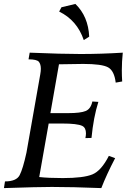

<svg xmlns="http://www.w3.org/2000/svg" viewBox="-27 -963 679 983"><path d="M491.7 0Q342.8 -5.9 238.8 -5.9Q168.5 -5.9 -6.8 0L-1.5 -34.2Q57.1 -34.2 73.7 -66.4Q90.3 -98.6 108.4 -181.2L179.2 -582.5Q182.1 -598.6 182.1 -610.8Q182.1 -634.3 171.9 -646.7Q161.6 -659.2 119.1 -659.2L125 -693.4Q290 -686.5 385.7 -686.5Q489.7 -686.5 601.6 -693.4Q596.7 -647.5 596.7 -602.5Q596.7 -574.2 598.6 -545.9L565.4 -540Q558.1 -600.6 526.4 -618.2Q494.6 -635.7 398.9 -635.7L274.9 -633.8L231 -383.8H322.3Q385.7 -383.8 411.9 -394.8Q438 -405.8 445.8 -443.4L476.6 -441.4Q451.7 -362.8 441.4 -256.8L410.2 -255.9Q413.1 -271 413.1 -279.8Q413.1 -309.1 394 -318.4Q369.1 -330.6 290.5 -330.6H222.2L173.8 -56.6Q222.2 -51.3 294.4 -51.3Q400.4 -51.3 446 -70.1Q491.7 -88.9 530.3 -165L562.5 -153.3Q518.6 -69.3 491.7 0ZM401.9 -757.8Q367.7 -858.9 275.9 -903.8L287.6 -925.8L358.9 -942.9Q424.8 -879.4 429.7 -775.4Z"/></svg>

Font: Kelvinch
Style: Italic
Weight: 400
Italic angle: -10°
Designer: Paul James Miller
Foundry: High-Logic / Made with FontCreator
Version: Version 3.40;July 22, 2017;FontCreator 11.0.0.2388 64-bit